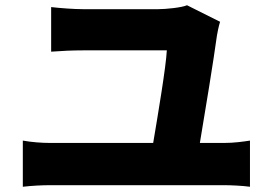

<svg xmlns="http://www.w3.org/2000/svg" viewBox="-20 -736 1040 732"><path d="M819 -653 693 -716C673 -707 612 -701 583 -701H297C263 -701 209 -705 175 -709V-539C213 -542 256 -544 298 -544H616C613 -482 582 -298 564 -191H172C139 -191 100 -194 67 -200V-24C102 -28 140 -30 172 -30H834C859 -30 904 -28 933 -24V-200C907 -196 872 -191 834 -191H742C761 -303 795 -511 807 -600C808 -608 814 -637 819 -653Z"/></svg>

Font: Noto Sans JP Black
Style: Regular
Weight: 900
Designer: Ryoko NISHIZUKA 西塚涼子 (kana, bopomofo & ideographs); Paul D. Hunt (Latin, Greek & Cyrillic); Sandoll Communications 산돌커뮤니
Foundry: Adobe
Version: Version 2.002;hotconv 1.0.116;makeotfexe 2.5.65601